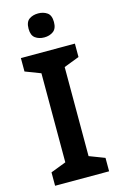

<svg xmlns="http://www.w3.org/2000/svg" viewBox="-138 -980 647 1037"><g transform="rotate(-15 186.0 -461.5)"><path d="M337 0H35V-75L121 -108V-606L35 -639V-714H337V-639L251 -606V-108L337 -75ZM187 -923Q216 -923 237 -908.5Q258 -894 258 -856Q258 -819 237 -804Q216 -789 187 -789Q157 -789 136.5 -804Q116 -819 116 -856Q116 -894 136.5 -908.5Q157 -923 187 -923Z"/></g></svg>

Font: Noto Sans Sora Sompeng SemiBold
Style: Regular
Weight: 600
Version: Version 2.101